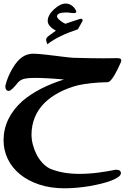

<svg xmlns="http://www.w3.org/2000/svg" viewBox="-20 -750 758 1053"><path d="M407.2 -589.4Q355.5 -572.3 313.7 -552.2Q272 -532.2 239.7 -507.3Q232.9 -523.4 232.9 -532.7Q232.9 -542 246.3 -552.7Q259.8 -563.5 286.6 -582Q241.7 -606 241.7 -635.7Q241.7 -666 275.4 -698.2Q310.1 -730.5 339.8 -730.5Q354 -730.5 366.7 -723.9Q379.4 -717.3 388.2 -706.1Q397.5 -693.8 398.4 -685.5Q398.4 -678.2 383.8 -678.2Q381.8 -678.2 376.2 -678.7Q370.6 -679.2 364.5 -679.9Q358.4 -680.7 352.3 -681.2Q346.2 -681.6 342.8 -681.6Q292.5 -681.6 292.5 -659.7Q292.5 -655.3 297.6 -649.2Q302.7 -643.1 310.1 -637.2Q317.4 -631.3 325.2 -626.5Q333 -621.6 338.4 -619.6Q358.4 -626.5 377.2 -632.8Q396 -639.2 413.1 -644.5Q419.4 -647 423.8 -647Q433.1 -647 433.1 -638.7Q433.1 -634.8 428.7 -627.9ZM634.8 -391.1Q630.9 -382.3 624.8 -369.6Q618.7 -356.9 609.4 -340.8Q585.4 -299.8 571.3 -299.3Q521 -298.3 479.5 -293.7Q438 -289.1 407.2 -282.2Q352.5 -268.1 305.9 -243.9Q259.3 -219.7 225.6 -187Q189 -150.9 170.9 -106.2Q152.8 -61.5 152.8 -11.7Q152.8 14.2 159.9 42.2Q167 70.3 179.9 95.9Q192.9 121.6 211.7 142.3Q230.5 163.1 253.9 174.8Q287.6 189 327.9 196.3Q368.2 203.6 414.6 203.6Q466.3 203.6 518.6 196.8Q570.8 189.9 615.2 180.7Q643.1 180.7 643.1 199.7Q643.1 210.4 629.2 220.5Q615.2 230.5 591.8 239.7Q568.4 249 537.4 256.8Q506.3 264.6 471.9 270.5Q437.5 276.4 402.1 279.5Q366.7 282.7 334 282.7Q256.8 282.7 194.8 262Q132.8 241.2 89.4 205.6Q45.9 169.9 22.7 121.8Q-0.5 73.7 -0.5 18.6Q0.5 -104.5 104 -196.8Q190.4 -270 330.6 -314Q278.8 -318.8 238.5 -320.8Q198.2 -322.8 168 -322.8Q137.7 -322.8 116.5 -318.6Q95.2 -314.5 80.1 -299.3Q42 -251.5 28.8 -251.5Q18.6 -251.5 13.9 -258.1Q9.3 -264.6 9.3 -276.4Q9.3 -277.8 9.5 -279.3Q9.8 -280.8 9.8 -281.7Q21.5 -329.1 49.3 -376Q74.2 -418 102.1 -437Q129.9 -456.1 164.6 -455.6Q175.8 -455.6 194.1 -453.9Q212.4 -452.1 233.6 -450Q254.9 -447.8 277.3 -444.8Q299.8 -441.9 320.1 -439.5Q340.3 -437 356.7 -435.3Q373 -433.6 381.3 -433.1Q484.9 -430.2 548.8 -430.2Q572.3 -430.2 590.3 -430.7Q608.4 -431.2 622.6 -431.2Q645 -431.2 645 -419.4Q645 -410.2 634.8 -391.1Z"/></svg>

Font: XB Zar
Style: Bold
Weight: 700
Designer: Behnam
Foundry: Irmug
Version: Version 8.005 2009